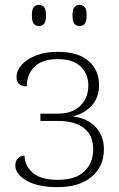

<svg xmlns="http://www.w3.org/2000/svg" viewBox="-20 -759 491 789"><path d="M217 10Q135 10 89 -17Q43 -44 43 -78Q43 -97 53 -108Q63 -119 81 -119Q81 -79 114 -49.5Q147 -20 217 -20Q291 -20 327 -55Q363 -90 363 -146Q363 -203 325 -232.5Q287 -262 219 -262H146V-292H219Q276 -292 309.5 -324Q343 -356 343 -408Q343 -454 312 -485Q281 -516 217 -516Q153 -516 121.5 -484.5Q90 -453 90 -404Q48 -405 48 -442Q48 -469 69.5 -493Q91 -517 129 -531.5Q167 -546 217 -546Q302 -546 344.5 -508Q387 -470 387 -410Q387 -358 356.5 -325Q326 -292 283 -282V-280Q341 -272 374 -236Q407 -200 407 -146Q407 -75 356.5 -32.5Q306 10 217 10ZM307 -652Q294 -652 286 -661Q278 -670 278 -696Q278 -721 286 -730Q294 -739 307 -739Q320 -739 328 -730Q336 -721 336 -696Q336 -670 328 -661Q320 -652 307 -652ZM140 -652Q127 -652 119 -661Q111 -670 111 -696Q111 -721 119 -730Q127 -739 140 -739Q153 -739 161 -730Q169 -721 169 -696Q169 -670 161 -661Q153 -652 140 -652Z"/></svg>

Font: Noto Serif ExtraLight
Style: Regular
Weight: 200
Designer: Monotype Design Team
Foundry: Monotype Imaging Inc.
Version: Version 2.015; ttfautohint (v1.8.4.7-5d5b)